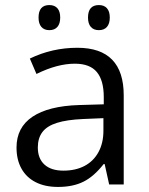

<svg xmlns="http://www.w3.org/2000/svg" viewBox="-20 -736 595 766"><path d="M415.5 0 397.5 -81.5H393.6Q354.5 -31.7 312.7 -11Q271 9.8 211.4 9.8Q159.7 9.8 122.6 -9Q85.4 -27.8 65.7 -63.2Q45.9 -98.6 45.9 -147.5Q45.9 -227.5 109.6 -270.3Q173.3 -313 294.9 -316.9L394 -319.8V-348.6Q394 -415.5 366.2 -448.7Q338.4 -481.9 278.8 -481.9Q208.5 -481.9 125.5 -440.9L99.1 -502.4Q188 -545.4 288.6 -545.4Q473.6 -545.4 473.6 -355.5V0ZM392.6 -214.4V-264.6L311.5 -261.2Q246.6 -258.3 207 -245.8Q167.5 -233.4 149.2 -209.2Q130.9 -185.1 130.9 -147.5Q130.9 -103.5 157.5 -79.3Q184.1 -55.2 232.9 -55.2Q281.7 -55.2 317.6 -74.2Q353.5 -93.3 373 -129.4Q392.6 -165.5 392.6 -214.4ZM331.1 -666Q331.1 -715.8 374.5 -715.8Q395.5 -715.8 406.7 -703.1Q418 -690.4 418 -666Q418 -641.6 406.7 -628.7Q395.5 -615.7 374.5 -615.7Q353.5 -615.7 342.3 -628.7Q331.1 -641.6 331.1 -666ZM133.8 -666Q133.8 -715.8 176.8 -715.8Q197.8 -715.8 209 -703.1Q220.2 -690.4 220.2 -666Q220.2 -641.6 209 -628.7Q197.8 -615.7 176.8 -615.7Q156.2 -615.7 145 -628.7Q133.8 -641.6 133.8 -666Z"/></svg>

Font: Viking Open Sans
Style: Regular
Weight: 400
Foundry: Ascender Corporation
Version: Version 2.001